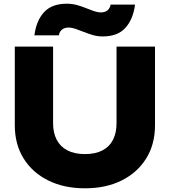

<svg xmlns="http://www.w3.org/2000/svg" viewBox="-20 -1002 918 1038"><path d="M267 -335Q267 -284 286.5 -246.5Q306 -209 344.5 -189Q383 -169 439 -169Q496 -169 534 -189Q572 -209 591 -246.5Q610 -284 610 -335V-750H818V-325Q818 -222 770.5 -145.5Q723 -69 638 -26.5Q553 16 439 16Q326 16 240.5 -26.5Q155 -69 107.5 -145.5Q60 -222 60 -325V-750H267ZM166 -811Q176 -890 218 -936Q260 -982 342 -982Q369 -982 395 -975Q421 -968 444 -958.5Q467 -949 487.5 -942Q508 -935 526 -935Q547 -935 560.5 -945.5Q574 -956 578 -977H710Q700 -898 658 -851.5Q616 -805 535 -805Q507 -805 481.5 -812.5Q456 -820 432.5 -829.5Q409 -839 388.5 -846Q368 -853 350 -853Q330 -853 316 -842.5Q302 -832 298 -811Z"/></svg>

Font: Unbounded
Style: Bold
Weight: 700
Designer: Luke Prowse, Jean-Baptiste Morizot, Fátima Lázaro, Florian Runge
Foundry: NaN
Version: Version 1.700